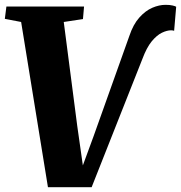

<svg xmlns="http://www.w3.org/2000/svg" viewBox="-28 -770 750 795"><path d="M170.5 5 59.5 -679 -8 -692 -1.5 -743H320L315.5 -691L236 -679L292 -247.5L324.5 -19L291.5 -21L359.5 -206L507.5 -621Q523.5 -669 548.8 -697.2Q574 -725.5 602.5 -737.8Q631 -750 657.5 -750Q675.5 -750 686.8 -747.2Q698 -744.5 701.5 -742L693 -642.5Q689.5 -643.5 687 -644Q684.5 -644.5 680.5 -644.5Q663.5 -644.5 642.5 -634.5Q621.5 -624.5 600.2 -598.8Q579 -573 561 -524.5L351.5 5Z"/></svg>

Font: Merriweather 24pt Black
Style: Italic
Weight: 900
Italic angle: -7.8°
Designer: Eben Sorkin
Foundry: Eben Sorkin
Version: Version 2.101